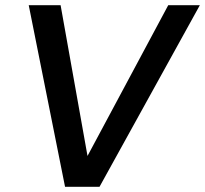

<svg xmlns="http://www.w3.org/2000/svg" viewBox="-20 -715 785 735"><path d="M90 -695H212L315 -118L624 -695H745L361 0H229Z"/></svg>

Font: SVN-Poppins Medium
Style: Italic
Weight: 500
Italic angle: -10°
Designer: Ninad Kale (Devanagari), Jonny Pinhorn (Latin)
Foundry: Indian Type Foundry
Version: Version 3.002 2017; ttfautohint (v1.8.3)